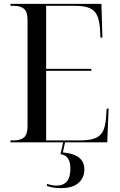

<svg xmlns="http://www.w3.org/2000/svg" viewBox="-20 -734 617 990"><path d="M34 0V-10H50Q87 -10 104.5 -26Q122 -42 122 -83V-632Q122 -672 104.5 -688Q87 -704 50 -704H34V-714H503L508 -540H498L496 -580Q493 -628 480.5 -655Q468 -682 440.5 -693Q413 -704 365 -704H218V-379H451V-369H218V-10H392Q441 -10 469.5 -21Q498 -32 511 -58Q524 -84 527 -130L530 -174H540L533 0ZM294 236Q272 236 254.5 233Q237 230 222 225V214Q249 223 271 223Q343 223 343 136Q343 67 292 61L306 -2H316L304 52Q357 56 386 77.5Q415 99 415 140Q415 182 385 209Q355 236 294 236Z"/></svg>

Font: Noto Serif Display SemiCondensed
Style: Regular
Weight: 400
Width: 4
Designer: Monotype Design Team
Foundry: Monotype Imaging Inc.
Version: Version 2.009